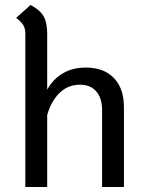

<svg xmlns="http://www.w3.org/2000/svg" viewBox="-20 -753 589 773"><path d="M479 -321V0H391V-310Q391 -358 367.5 -385Q344 -412 302 -412Q254 -412 220 -379Q186 -346 170 -290V0H82V-617Q82 -638 74 -651.5Q66 -665 45 -681L103 -733Q141 -713 155.5 -687.5Q170 -662 170 -617V-392Q193 -434 232.5 -457.5Q272 -481 325 -481Q398 -481 438.5 -439Q479 -397 479 -321Z"/></svg>

Font: KoHo Medium
Style: Regular
Weight: 500
Version: Version 1.000; ttfautohint (v1.6)